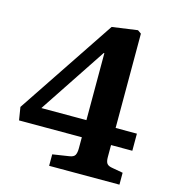

<svg xmlns="http://www.w3.org/2000/svg" viewBox="-107 -801 797 889"><g transform="rotate(15 291.5 -356.5)"><path d="M210 0V-55L288 -67Q310 -70 316 -81.5Q322 -93 322 -114V-167H21L11 -229L323 -696L445 -713L462 -701V-249H564V-167H462V-109Q462 -88 469 -78.5Q476 -69 497 -66L547 -57V0ZM106 -249H322V-570H319Z"/></g></svg>

Font: Literata 18pt SemiBold
Style: Regular
Weight: 600
Designer: Latin by Veronika Burian and Jose Scaglione. Greek by Irene Vlachou. Cyrillic by Vera Evstafieva.
Foundry: TypeTogether
Version: Version 3.103;gftools[0.9.29]